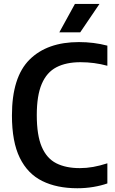

<svg xmlns="http://www.w3.org/2000/svg" viewBox="-20 -968 595 997"><path d="M381.5 9.5Q275.5 9.5 199.5 -28Q123.5 -65.5 82.8 -148.5Q42 -231.5 42 -368.5Q42 -567.5 133.5 -658.5Q225 -749.5 390 -749.5Q467 -749.5 537.5 -731V-626.5Q470 -645 398 -645Q323.5 -645 273 -618.8Q222.5 -592.5 196.8 -532.2Q171 -472 171 -370.5Q171 -265.5 196.8 -205.5Q222.5 -145.5 272.2 -120.2Q322 -95 394.5 -95Q429 -95 464 -101.2Q499 -107.5 537.5 -120V-15.5Q505 -4 464.5 2.8Q424 9.5 381.5 9.5ZM288 -800 369 -947.5H496.5L396.5 -800Z"/></svg>

Font: Encode Sans Semi Condensed SemiBold
Style: Regular
Weight: 600
Width: 4
Designer: Multiple Designers
Foundry: Impallari Type
Version: Version 3.000; ttfautohint (v1.8.3) -l 8 -r 50 -G 200 -x 14 